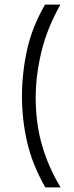

<svg xmlns="http://www.w3.org/2000/svg" viewBox="-20 -694 322 839"><path d="M244 -674Q185 -569 160.5 -466Q136 -363 136 -267Q136 -153 164.5 -56.5Q193 40 245 125H178Q121 25 98.5 -73.5Q76 -172 76 -273Q76 -374 98 -475Q120 -576 177 -674Z"/></svg>

Font: Bricolage Grotesque 10pt ExtraLight
Style: Regular
Weight: 200
Designer: Mathieu Triay
Foundry: Atelier Triay
Version: Version 1.000; ttfautohint (v1.8.4.7-5d5b);gftools[0.9.32]